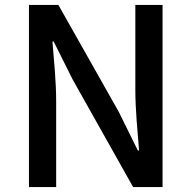

<svg xmlns="http://www.w3.org/2000/svg" viewBox="-20 -756 774 776"><path d="M97 0H207V-347C207 -427 198 -512 192 -588H197L274 -434L518 0H637V-736H527V-393C527 -313 536 -224 542 -148H537L460 -304L216 -736H97Z"/></svg>

Font: Noto Sans Japanese Medium
Style: Regular
Weight: 500
Designer: Ryoko NISHIZUKA (kana & ideographs); Paul D. Hunt (Latin, Greek & Cyrillic); Wenlong ZHANG (bopomofo); Sandoll Communica
Foundry: Adobe Systems Incorporated
Version: Version 1.000;PS 1;hotconv 1.0.78;makeotf.lib2.5.61930